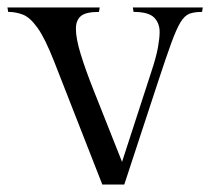

<svg xmlns="http://www.w3.org/2000/svg" viewBox="-45 -493 565 516"><path d="M314 -461 312 -473H500L498 -461Q477 -461 464 -456Q451 -451 440 -433Q429 -415 415 -376.5Q401 -338 379 -271L289 3H230L100 -329Q76 -390 56 -418Q36 -446 17 -453.5Q-2 -461 -23 -461L-25 -473H223L221 -461Q185 -461 172 -449.5Q159 -438 159 -416Q159 -389 172 -347Q185 -305 206 -252L283 -58L361 -298Q375 -340 379.5 -365.5Q384 -391 384 -407Q384 -431 369 -446Q354 -461 314 -461Z"/></svg>

Font: Gilda Display
Style: Regular
Weight: 400
Designer: Eduardo Rodriguez Tunni
Foundry: Eduardo Rodriguez Tunni
Version: Version 1.002; ttfautohint (v1.8.4.7-5d5b);gftools[0.9.22]